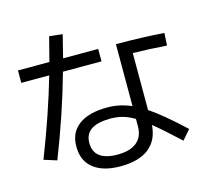

<svg xmlns="http://www.w3.org/2000/svg" viewBox="-106 -869 1076 991"><g transform="rotate(-15 432.0 -373.0)"><path d="M225.6 -157.2Q224.6 -231.9 278.1 -272.2Q331.5 -312.5 431.6 -312.5Q497.1 -312.5 559.6 -285.2V-616.2Q697.8 -616.2 816.4 -607.4L812.5 -541Q722.2 -547.9 631.8 -549.3V-245.1Q702.1 -198.2 811.5 -95.7L767.6 -44.9Q678.2 -127.9 631.3 -165.5Q626 -85 572.3 -43Q518.6 -1 420.9 -1Q327.6 -1 276.4 -41.7Q225.1 -82.5 225.6 -157.2ZM185.5 -549.8H36.1V-616.2H204.1Q216.8 -663.1 237.3 -745.1L307.6 -737.3Q297.9 -696.3 277.3 -616.2H464.8V-549.8H258.8Q199.2 -336.4 112.3 -115.2L43.9 -136.7Q129.4 -355.5 185.5 -549.8ZM420.9 -63.5Q488.8 -63.5 524.2 -92.8Q559.6 -122.1 559.6 -177.7V-216.8Q525.9 -236.8 496.6 -244.6Q467.3 -252.4 431.6 -252.9Q361.8 -252 328.4 -228.8Q294.9 -205.6 294.9 -158.2Q294.9 -111.3 326.7 -87.4Q358.4 -63.5 420.9 -63.5Z"/></g></svg>

Font: Pretendard GOV
Style: Regular
Weight: 400
Designer: Base glyphs from Inter by Rasmus Andersson; Hangeul glyphs from Noto Sans CJK(Source Han Sans) by Jang Soo-young and Kan
Foundry: Kil Hyung-jin
Version: Version 1.309